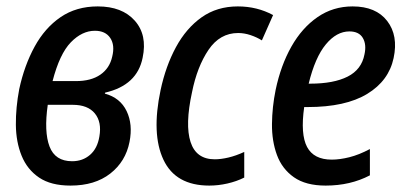

<svg xmlns="http://www.w3.org/2000/svg" viewBox="-20 -569 1254 599"><path d="M200 10Q139 10 102 -15Q65 -40 47.5 -83Q30 -126 29.5 -179.5Q29 -233 40 -291Q56 -365 88 -423.5Q120 -482 169 -515.5Q218 -549 285 -549Q361 -549 400.5 -504.5Q440 -460 425 -389Q408 -303 308 -280L307 -277Q355 -264 375 -222.5Q395 -181 384 -126Q372 -65 324 -27.5Q276 10 200 10ZM276 -473Q236 -473 201 -437Q166 -401 144 -316H217Q264 -316 293 -336Q322 -356 330 -392Q339 -428 324 -450.5Q309 -473 276 -473ZM205 -66Q238 -66 261 -86Q284 -106 290 -143Q298 -188 276 -215Q254 -242 207 -242H129Q117 -158 134.5 -112Q152 -66 205 -66Z M633 10Q528 10 490 -70.5Q452 -151 481 -288Q497 -363 529 -422Q561 -481 609 -515Q657 -549 722 -549Q782 -549 832 -522L797 -443Q781 -453 761.5 -459.5Q742 -466 723 -466Q666 -466 630.5 -413.5Q595 -361 579 -281Q557 -180 574.5 -126Q592 -72 650 -72Q669 -72 692.5 -77.5Q716 -83 742 -95V-15Q718 -3 689.5 3.5Q661 10 633 10Z M996 10Q934 10 897 -16Q860 -42 844 -85.5Q828 -129 828.5 -182Q829 -235 840 -289Q856 -365 889 -423.5Q922 -482 970.5 -515.5Q1019 -549 1080 -549Q1153 -549 1188 -503.5Q1223 -458 1208 -388Q1193 -317 1125.5 -276Q1058 -235 940 -235H929Q917 -150 938 -110.5Q959 -71 1015 -71Q1040 -71 1070 -78.5Q1100 -86 1134 -104V-22Q1073 10 996 10ZM1070 -471Q1030 -471 996.5 -430.5Q963 -390 943 -308H948Q1021 -308 1064.5 -330Q1108 -352 1117 -399Q1124 -430 1112 -450.5Q1100 -471 1070 -471Z"/></svg>

Font: Noto Sans Condensed Medium
Style: Italic
Weight: 500
Width: 3
Italic angle: -12°
Designer: Monotype Design Team
Foundry: Monotype Imaging Inc.
Version: Version 2.013; ttfautohint (v1.8.4.7-5d5b)